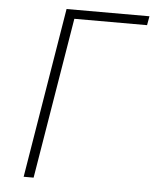

<svg xmlns="http://www.w3.org/2000/svg" viewBox="-53 -780 681 826"><g transform="rotate(5 288.0 -367.5)"><path d="M80 0H123L238 -696H552L559 -735H201Z"/></g></svg>

Font: Iosevka Sparkle Extralight
Style: Italic
Weight: 200
Italic angle: -9°
Designer: Belleve Invis
Foundry: Belleve Invis
Version: Version 4.5.0; ttfautohint (v1.8.3)